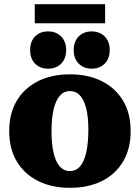

<svg xmlns="http://www.w3.org/2000/svg" viewBox="-20 -885 668 917"><path d="M314 12Q227 12 162 -20.5Q97 -53 60.5 -113.5Q24 -174 24 -259Q24 -344 60.5 -404.5Q97 -465 162 -497.5Q227 -530 314 -530Q401 -530 466 -497.5Q531 -465 567.5 -404.5Q604 -344 604 -259Q604 -174 567.5 -113Q531 -52 466 -20Q401 12 314 12ZM314 -68Q343 -68 362.5 -90.5Q382 -113 392 -157.5Q402 -202 402 -266Q402 -325 392 -366Q382 -407 362.5 -428.5Q343 -450 314 -450Q285 -450 265.5 -427.5Q246 -405 236 -362.5Q226 -320 226 -259Q226 -197 236 -154.5Q246 -112 265.5 -90Q285 -68 314 -68ZM418 -557Q380 -557 356 -581Q332 -605 332 -646Q332 -687 356 -711Q380 -735 418 -735Q456 -735 480 -711Q504 -687 504 -646Q504 -605 480 -581Q456 -557 418 -557ZM210 -557Q171 -557 147.5 -581Q124 -605 124 -646Q124 -687 147.5 -711Q171 -735 210 -735Q248 -735 272 -711Q296 -687 296 -646Q296 -605 272 -581Q248 -557 210 -557ZM146 -774V-865H482V-774Z"/></svg>

Font: Montagu Slab
Style: Bold
Weight: 700
Designer: Florian Karsten
Foundry: Florian Karsten
Version: Version 1.000